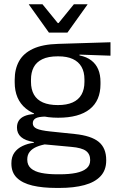

<svg xmlns="http://www.w3.org/2000/svg" viewBox="-20 -705 552 912"><path d="M256.2 -145.8Q156.5 -145.8 103.1 -189.3Q49.8 -232.8 49.8 -314.2V-326.3Q49.8 -376.9 70.5 -414.4Q91.3 -451.9 136.8 -473.2Q182.4 -494.5 256.1 -496.6L504.8 -504.3V-440.5L357.8 -445.6L357.7 -441.8Q392.2 -434.8 414 -417.8Q435.9 -400.9 446.6 -375.3Q457.3 -349.8 457.3 -315.9V-305.2Q457.3 -227.3 406.4 -186.6Q355.4 -145.8 256.2 -145.8ZM252.6 122.9H264.2Q309.2 122.9 341.3 116.3Q373.3 109.7 390.8 95.1Q408.3 80.6 408.3 56.3V54.7Q408.3 26.5 388.2 11.7Q368.1 -3.1 319.2 -7.3L181.1 -20.1L203.9 -21Q176 -16.8 154.7 -7.9Q133.5 0.9 121.5 15.6Q109.5 30.3 109.5 52.4V53.5Q109.5 79.2 126.9 94.6Q144.3 109.9 176.4 116.4Q208.6 122.9 252.6 122.9ZM247.9 187.7Q182.2 187.7 134.2 176.4Q86.3 165 60.2 139.7Q34.1 114.4 34.1 72.2V70.2Q34.1 40.2 48.3 20.1Q62.5 0.1 86.9 -11.5Q111.2 -23.2 140.9 -27L140.6 -30.2Q99.5 -37.1 80.1 -54.2Q60.6 -71.3 60.6 -99V-99.5Q60.6 -118.3 69.2 -131.8Q77.8 -145.3 95.7 -153.3Q113.6 -161.3 141 -163.3V-173.3L233.8 -150L196.1 -151.2Q161.9 -150.7 148.9 -142.7Q135.8 -134.8 135.8 -119.7V-119.2Q135.8 -102.4 154.3 -93.9Q172.8 -85.4 217.6 -80.7L335.8 -68.4Q413.5 -60.3 449 -31.1Q484.5 -1.9 484.5 55.2V57.6Q484.5 103.2 457.5 132Q430.6 160.8 380.9 174.2Q331.3 187.7 262.6 187.7ZM255.1 -205.9Q296.8 -205.9 324.7 -218.3Q352.7 -230.7 366.9 -255.4Q381.1 -280.1 381.1 -315.8V-328Q381.1 -363.2 367.2 -387.5Q353.3 -411.9 325.9 -424.6Q298.5 -437.4 257.1 -437.4H254.1Q209 -437.4 180.9 -423.7Q152.7 -410 139.9 -385.3Q127.2 -360.6 127.2 -327.4V-316.1Q127.2 -280.2 141.3 -255.5Q155.4 -230.8 183.9 -218.3Q212.3 -205.9 255.1 -205.9ZM212.5 -550 117.2 -683.4V-684.7H181.8L254.5 -595.4H258.2L330.9 -684.7H395.5V-683.4L300.2 -550Z"/></svg>

Font: Anek Latin Medium
Style: Regular
Weight: 500
Designer: Yesha Goshar
Foundry: Ek Type
Version: Version 1.003